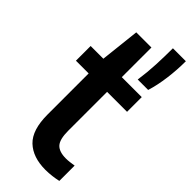

<svg xmlns="http://www.w3.org/2000/svg" viewBox="-264 -844 891 891"><g transform="rotate(45 181.0 -399.0)"><path d="M258 9.5Q175.5 9.5 129.5 -34.2Q83.5 -78 83.5 -179.5V-449H0V-545.5H83.5L105 -740H204.5V-545.5H335.5V-449H204.5V-194Q204.5 -137.5 224 -116.2Q243.5 -95 288 -95Q299.5 -95 312.2 -96.5Q325 -98 340 -100.5V0Q322.5 4 300.8 6.8Q279 9.5 258 9.5ZM264.5 -590Q272.5 -645.5 275 -699.5Q277.5 -753.5 277.5 -808H362.5Q362.5 -751 355 -693.8Q347.5 -636.5 333 -590Z"/></g></svg>

Font: Encode Sans Condensed Condensed SemiBold
Style: Regular
Weight: 600
Width: 3
Designer: Multiple Designers
Foundry: Impallari Type
Version: Version 3.000; ttfautohint (v1.8.3) -l 8 -r 50 -G 200 -x 14 